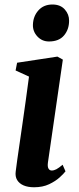

<svg xmlns="http://www.w3.org/2000/svg" viewBox="-20 -800 340 831"><path d="M127.5 10.5Q101 10.5 82.2 2.5Q63.5 -5.5 54.2 -20.8Q45 -36 48 -58Q50 -76.5 54.5 -107.2Q59 -138 64.8 -178.5Q70.5 -219 77.5 -266.2Q84.5 -313.5 91.5 -365Q98.5 -416.5 105.5 -468.5L47.5 -495L54 -528.5L228.5 -555L252 -542L187.5 -97Q185 -79 189.8 -70.5Q194.5 -62 204 -62Q213.5 -62 224 -67.5Q234.5 -73 251 -87L263.5 -58.5Q256 -48.5 238.2 -32.2Q220.5 -16 192.8 -2.8Q165 10.5 127.5 10.5ZM192 -620.5Q162 -620.5 141.8 -642.2Q121.5 -664 122.5 -693Q123.5 -729.5 146.2 -755Q169 -780.5 207 -780.5Q241.5 -780.5 260.5 -759Q279.5 -737.5 279 -710Q279 -672.5 257 -646.5Q235 -620.5 192 -620.5Z"/></svg>

Font: Merriweather 48pt
Style: Bold Italic
Weight: 700
Italic angle: -7.8°
Version: Version 2.101